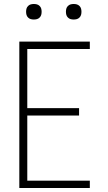

<svg xmlns="http://www.w3.org/2000/svg" viewBox="-20 -944 540 964"><path d="M77 0V-735H431V-698H117V-401H377V-364H117V-37H431V0ZM350 -846Q342 -846 334.5 -848Q327 -850 321 -856Q315 -862 313 -869.5Q311 -877 311 -885Q311 -893 313 -900.5Q315 -908 321 -914Q327 -920 334.5 -922Q342 -924 350 -924Q358 -924 365.5 -922Q373 -920 379 -914Q385 -908 387 -900.5Q389 -893 389 -885Q389 -877 387 -869.5Q385 -862 379 -856Q373 -850 365.5 -848Q358 -846 350 -846ZM150 -846Q142 -846 134.5 -848Q127 -850 121 -856Q115 -862 113 -869.5Q111 -877 111 -885Q111 -893 113 -900.5Q115 -908 121 -914Q127 -920 134.5 -922Q142 -924 150 -924Q158 -924 165.5 -922Q173 -920 179 -914Q185 -908 187 -900.5Q189 -893 189 -885Q189 -877 187 -869.5Q185 -862 179 -856Q173 -850 165.5 -848Q158 -846 150 -846Z"/></svg>

Font: Iosevka SS18 Extralight
Style: Regular
Weight: 200
Monospace: yes
Designer: Belleve Invis
Foundry: Belleve Invis
Version: Version 25.1.1; ttfautohint (v1.8.4)